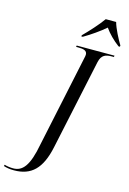

<svg xmlns="http://www.w3.org/2000/svg" viewBox="-315 -1022 903 1339"><g transform="rotate(15 136.5 -352.0)"><path d="M142 -793 140 -784H151C204 -815 260 -854 303 -891C329 -854 366 -816 409 -784H419L420 -793C397 -831 361 -899 349 -944H274C242 -898 182 -833 142 -793ZM-72 240C52 240 123 173 157 11L296 -640C308 -695 340 -704 382 -704H397L399 -714H126L124 -704H140C178 -704 204 -698 204 -669C204 -663 202 -651 200 -644L60 17C30 179 -14 228 -81 228C-101 228 -126 225 -144 219L-147 229C-125 236 -104 240 -72 240Z"/></g></svg>

Font: Noto Serif Display SemiCondensed
Style: Italic
Weight: 400
Width: 4
Italic angle: -12°
Designer: Monotype Design Team
Foundry: Monotype Imaging Inc.
Version: Version 2.009